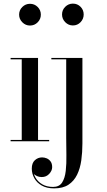

<svg xmlns="http://www.w3.org/2000/svg" viewBox="-20 -780 588 1060"><path d="M145.5 -639Q121 -639 103.2 -657Q85.5 -675 85.5 -699Q85.5 -724 103.2 -741.5Q121 -759 145.5 -759Q170.5 -759 188 -741.5Q205.5 -724 205.5 -699Q205.5 -674.5 188 -656.8Q170.5 -639 145.5 -639ZM190 -460V-7.5H251.5V0H38.5V-7.5H100V-452.5H38.5V-460ZM278.5 260Q238 260 210.8 244.5Q183.5 229 169.5 204Q155.5 179 155.5 151Q155.5 120 172.5 104.5Q189.5 89 212.5 89Q225 89 237.8 94.2Q250.5 99.5 259.2 111.2Q268 123 268 143Q268 162 251.8 179.8Q235.5 197.5 210.5 197.5Q196 197.5 183.8 192Q171.5 186.5 164 176.2Q156.5 166 156.5 151H163Q163 178 176.2 201Q189.5 224 214.2 238Q239 252 273 252Q307 252 322.8 227.8Q338.5 203.5 343 163.5Q347.5 123.5 346.5 75.5Q345.5 27.5 345.5 -20V-452.5H263.5V-460H435V11.5Q435 60.5 428.8 105.2Q422.5 150 405.5 184.8Q388.5 219.5 358 239.8Q327.5 260 278.5 260ZM382.5 -639.5Q358 -639.5 340.2 -657.5Q322.5 -675.5 322.5 -700Q322.5 -725 340.2 -742.5Q358 -760 382.5 -760Q407.5 -760 424.8 -742.5Q442 -725 442 -700Q442 -675.5 424.8 -657.5Q407.5 -639.5 382.5 -639.5Z"/></svg>

Font: Bodoni Moda 28pt
Style: Regular
Weight: 400
Designer: Owen Earl
Foundry: indestructible type
Version: Version 2.005